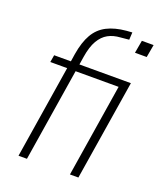

<svg xmlns="http://www.w3.org/2000/svg" viewBox="-132 -792 738 877"><g transform="rotate(20 236.5 -353.5)"><path d="M63 0 135 -452H53L59 -487H153L138 -472L146 -524Q156 -585 178 -623Q200 -661 238 -680.5Q276 -700 331 -705L359 -707L357 -671L316 -667Q282 -665 256.5 -651Q231 -637 213.5 -607Q196 -577 188 -526L180 -475L171 -487H432L354 0H313L385 -452H176L104 0ZM402 -624 413 -686H470L459 -624Z"/></g></svg>

Font: Nunito Sans 10pt Condensed ExtraLight
Style: Italic
Weight: 250
Width: 3
Italic angle: -9°
Designer: Vernon Adams
Foundry: Vernon Adams
Version: Version 3.101;gftools[0.9.27]